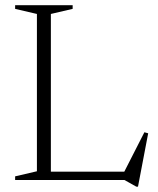

<svg xmlns="http://www.w3.org/2000/svg" viewBox="-20 -690 605 736"><path d="M509 25.5H502.5L457 0H38V-14L121.5 -33.5V-636.5L38 -656V-670H258.5V-656L175 -636.5V-32H456.5L533.5 -183L548 -179Z"/></svg>

Font: Newsreader Text Light
Style: Regular
Weight: 300
Designer: Hugues Gentile
Foundry: Production Type
Version: Version 1.001